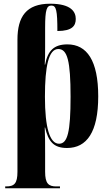

<svg xmlns="http://www.w3.org/2000/svg" viewBox="-20 -787 584 1034"><path d="M8 227H303V217H283C241 217 223 201 223 138V40C223 -7 223 -53 221 -100H223C240 -27 267 10 341 10C447 10 509 -75 509 -268C509 -461 448 -548 343 -548C272 -548 237 -515 223 -439H221C223 -472 223 -504 223 -536V-638C223 -737 232 -757 257 -757C283 -757 289 -731 289 -620C370 -620 388 -649 388 -685C388 -722 365 -767 250 -767C122 -767 74 -698 74 -573V138C74 201 57 217 13 217H8ZM298 -13C248 -13 222 -99 222 -266C222 -431 242 -523 294 -523C343 -523 360 -459 360 -266C360 -76 344 -13 298 -13Z"/></svg>

Font: Noto Serif Display ExtraCondensed ExtraBold
Style: Regular
Weight: 800
Width: 2
Designer: Monotype Design Team
Foundry: Monotype Imaging Inc.
Version: Version 2.009